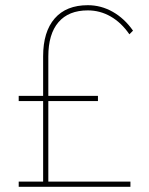

<svg xmlns="http://www.w3.org/2000/svg" viewBox="-20 -719 572 739"><path d="M166 -20H482V0H52V-20H146V-330H52V-350H146V-502Q146 -597 190.5 -648Q235 -699 318 -699Q369 -699 414 -673.5Q459 -648 492 -601L478 -587Q447 -632 406 -655.5Q365 -679 318 -679Q244 -679 205 -633.5Q166 -588 166 -502V-350H357V-330H166Z"/></svg>

Font: Gontserrat Thin
Style: Regular
Weight: 250
Designer: Julieta Ulanovsky
Foundry: Julieta Ulanovsky
Version: Version 6.001